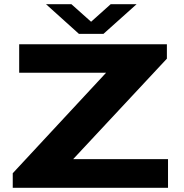

<svg xmlns="http://www.w3.org/2000/svg" viewBox="-20 -899 883 919"><path d="M200.2 -878.9H321.8L416 -794.9L509.8 -878.9H633.8L475.1 -736.8H357.9ZM41 0V-69.8L487.8 -550.8H71.8V-687H778.8V-618.2L330.1 -137.2H784.2V0Z"/></svg>

Font: Archivo Expanded
Style: Bold
Weight: 700
Width: 7
Designer: Hector Gatti
Foundry: Omnibus-Type
Version: Version 2.001